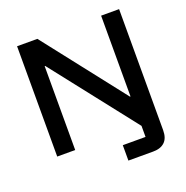

<svg xmlns="http://www.w3.org/2000/svg" viewBox="-145 -809 1070 1104"><g transform="rotate(-20 389.5 -256.5)"><path d="M454.2 161.7V67.5H593.3V0L190.8 -513.3H187.5V0H77.5V-675H201.7L588.3 -180.8H591.7V-675H701.7V65.8Q701.7 114.2 676.7 137.9Q651.7 161.7 605.8 161.7Z"/></g></svg>

Font: Funnel Display Medium
Style: Regular
Weight: 500
Designer: NORD ID, Kristian Moeller
Foundry: Dicotype
Version: Version 1.000